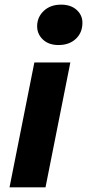

<svg xmlns="http://www.w3.org/2000/svg" viewBox="-20 -807 375 827"><path d="M21 0 128 -538H283L176 0ZM232 -613Q190 -613 165 -636.5Q140 -660 140 -694Q140 -733 168.5 -760Q197 -787 243 -787Q285 -787 310 -764.5Q335 -742 335 -709Q335 -666 306.5 -639.5Q278 -613 232 -613Z"/></svg>

Font: Montserrat
Style: Bold Italic
Weight: 700
Italic angle: -11.3°
Designer: Julieta Ulanovsky
Foundry: Julieta Ulanovsky
Version: Version 9.000; ttfautohint (v1.8.4.7-5d5b)